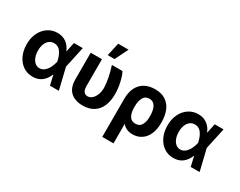

<svg xmlns="http://www.w3.org/2000/svg" viewBox="-108 -1324 2604 2081"><g transform="rotate(30 1194.5 -283.5)"><path d="M36.1 -265.6Q36.1 -344.7 66.4 -406.5Q96.7 -468.3 149.7 -502.7Q202.6 -537.1 267.6 -537.1Q331.1 -537.1 377.4 -503.7Q423.8 -470.2 446.3 -412.1H448.7L473.6 -530.3H584L526.9 -265.1L590.8 0H479.5L451.7 -121.1H448.2Q425.3 -60.5 379.2 -24.7Q333 11.2 264.6 10.7Q198.7 10.7 146.7 -24.4Q94.7 -59.6 65.4 -122.6Q36.1 -185.5 36.1 -265.6ZM285.2 -106.4Q320.3 -106.4 347.9 -130.6Q375.5 -154.8 392.8 -190.7Q410.2 -226.6 418 -263.7L418.5 -265.1L418 -266.6Q405.3 -331.1 374.8 -376.5Q344.2 -421.9 290 -421.9Q255.4 -421.9 229.7 -402.1Q204.1 -382.3 190.4 -347.2Q176.8 -312 176.8 -266.6Q176.8 -220.7 190.4 -184.1Q204.1 -147.5 228.8 -127Q253.4 -106.4 285.2 -106.4Z M824.2 -530.3V-196.3Q824.2 -147 841.8 -125.2Q859.4 -103.5 887.7 -103.5Q920.4 -103.5 945.6 -127Q970.7 -150.4 984.6 -188.5Q998.5 -226.6 999 -269.5Q997.1 -331.1 983.2 -400.1Q969.2 -469.2 948.2 -530.3H1081.1Q1105 -484.9 1120.8 -413.6Q1136.7 -342.3 1136.7 -269.5Q1136.7 -188.5 1110.8 -125.7Q1085 -63 1030.3 -26.6Q975.6 9.8 892.6 9.8Q794.4 9.8 739 -42Q683.6 -93.8 683.6 -198.2V-530.3ZM892.6 -763.7H1022.5L941.4 -599.6H856.4Z M1488.3 -537.1Q1570.8 -537.1 1623.8 -500.5Q1676.8 -463.9 1701.2 -401.4Q1725.6 -338.9 1725.6 -258.8V-250Q1725.6 -171.9 1700.2 -113.3Q1674.8 -54.7 1627.4 -22.5Q1580.1 9.8 1515.6 9.8Q1434.1 9.8 1388.2 -46.9L1388.7 197.3H1248V-280.3Q1248 -362.3 1277.3 -420.2Q1306.6 -478 1360.6 -507.6Q1414.6 -537.1 1488.3 -537.1ZM1387.7 -244.1Q1388.7 -186 1410.9 -145.8Q1433.1 -105.5 1486.3 -105.5Q1539.1 -105.5 1562 -147Q1585 -188.5 1584 -250V-258.8Q1584 -329.6 1560.3 -373.3Q1536.6 -417 1484.4 -417Q1434.6 -417 1411.1 -375.2Q1387.7 -333.5 1387.7 -267.6Z M1797.9 -265.6Q1797.9 -344.7 1828.1 -406.5Q1858.4 -468.3 1911.4 -502.7Q1964.4 -537.1 2029.3 -537.1Q2092.8 -537.1 2139.2 -503.7Q2185.5 -470.2 2208 -412.1H2210.4L2235.4 -530.3H2345.7L2288.6 -265.1L2352.5 0H2241.2L2213.4 -121.1H2210Q2187 -60.5 2140.9 -24.7Q2094.7 11.2 2026.4 10.7Q1960.4 10.7 1908.4 -24.4Q1856.4 -59.6 1827.1 -122.6Q1797.9 -185.5 1797.9 -265.6ZM2046.9 -106.4Q2082 -106.4 2109.6 -130.6Q2137.2 -154.8 2154.5 -190.7Q2171.9 -226.6 2179.7 -263.7L2180.2 -265.1L2179.7 -266.6Q2167 -331.1 2136.5 -376.5Q2106 -421.9 2051.8 -421.9Q2017.1 -421.9 1991.5 -402.1Q1965.8 -382.3 1952.1 -347.2Q1938.5 -312 1938.5 -266.6Q1938.5 -220.7 1952.1 -184.1Q1965.8 -147.5 1990.5 -127Q2015.1 -106.4 2046.9 -106.4Z"/></g></svg>

Font: Pretendard
Style: Bold
Weight: 700
Designer: Base glyphs from Inter by Rasmus Andersson; Hangeul glyphs from Noto Sans CJK(Source Han Sans) by Jang Soo-young and Kan
Foundry: Kil Hyung-jin
Version: Version 1.309